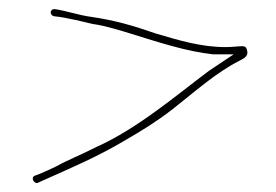

<svg xmlns="http://www.w3.org/2000/svg" viewBox="-20 -434 609 424"><path d="M57 -46C47 -42 55 -28 63 -30L76 -36C132 -61 196 -88 256 -124C294 -146 325 -165 360 -192C411 -232 456 -273 509 -300C521 -306 530 -311 525 -325C523 -331 521 -331 516 -332C505 -332 494 -330 478 -330C424 -330 375 -345 324 -360C275 -377 235 -389 180 -397C156 -400 123 -411 100 -414C96 -414 92 -411 92 -407C92 -402 95 -399 100 -398C125 -396 172 -384 185 -381C214 -377 248 -366 271 -359C329 -341 393 -320 451 -314H496L442 -278C371 -225 284 -150 192 -109C161 -93 130 -81 105 -67C91 -60 79 -55 70 -51Z"/></svg>

Font: Stray Cat
Style: ExLtExt
Weight: 200
Version: Version 1.0